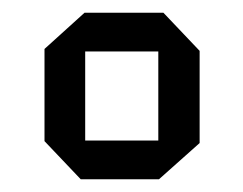

<svg xmlns="http://www.w3.org/2000/svg" viewBox="-20 -779 383 302"><path d="M114 -698V-759H237L294 -699V-698ZM107 -497 50 -557V-558H229V-497ZM50 -558V-702L113 -759H114V-558ZM229 -497V-698H294V-554L230 -497Z"/></svg>

Font: Foldit Medium
Style: Regular
Weight: 500
Version: Version 1.003